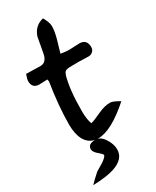

<svg xmlns="http://www.w3.org/2000/svg" viewBox="-263 -769 921 1132"><g transform="rotate(-30 197.5 -203.0)"><path d="M92 -364Q92 -367 89 -378Q33 -376 35 -376Q-14 -376 -14 -426Q-14 -438 -3 -469Q8 -469 45 -468Q75 -467 94 -467Q135 -467 145.5 -520.5Q156 -574 165 -627Q186 -689 247 -703Q270 -663 270 -637Q270 -603 256 -553Q233 -477 232 -471Q263 -465 290 -465Q301 -465 324 -466.5Q347 -468 358 -468Q409 -468 409 -414Q409 -397 397 -385.5Q385 -374 368 -374Q356 -374 332.5 -375Q309 -376 297 -376Q252 -376 236 -375Q216 -373 209 -367.5Q202 -362 196 -344Q172 -260 172 -114Q172 -58 185 -25Q207 -30 260 -55Q303 -75 341 -75Q359 -75 403 -49Q266 73 177 73Q118 73 89 22Q67 -19 67 -83Q67 -207 92 -364ZM156 174Q156 168 130.5 146.5Q105 125 105 107Q105 71 156 71Q190 71 215 109.5Q240 148 240 184Q240 251 154 278Q105 294 12 297Q31 276 73 239Q97 224 121 210Q156 187 156 174Z"/></g></svg>

Font: Wortlaut AH
Style: SemiBold
Weight: 600
Designer: Andreas Höfeld
Foundry: Fontgrube AH
Version: Version 2.59